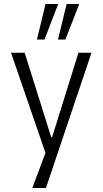

<svg xmlns="http://www.w3.org/2000/svg" viewBox="-20 -757 512 957"><path d="M141 180 219 -28V41L35 -494H103L235 -74H240L371 -494H436L209 180ZM269 -560 312 -737H375L306 -560ZM164 -560 207 -737H270L202 -560Z"/></svg>

Font: Nunito Sans 7pt Condensed Light
Style: Regular
Weight: 300
Width: 3
Designer: Vernon Adams
Foundry: Vernon Adams
Version: Version 3.101;gftools[0.9.27]